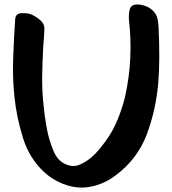

<svg xmlns="http://www.w3.org/2000/svg" viewBox="-20 -815 769 860"><path d="M272.5 -80.1Q236.3 -95.7 217.8 -143.6Q198.2 -191.4 189.5 -241.2Q184.6 -269.5 180.7 -293.9Q177.7 -319.3 175.8 -337.9Q168 -404.3 168.9 -472.7Q169.9 -540 173.8 -607.4Q175.8 -626 176.8 -645.5Q177.7 -664.1 178.7 -683.6Q180.7 -708 158.2 -726.6Q136.7 -744.1 116.2 -752Q100.6 -756.8 75.2 -755.9Q49.8 -754.9 47.9 -728.5Q42 -641.6 39.1 -554.7Q38.1 -532.2 38.1 -510.7Q38.1 -445.3 44.9 -379.9Q53.7 -292 82 -200.2Q109.4 -108.4 176.8 -44.9Q212.9 -11.7 257.8 6.8Q301.8 25.4 347.7 25.4Q349.6 25.4 351.6 25.4Q391.6 23.4 429.7 8.8Q467.8 -5.9 499 -30.3Q594.7 -101.6 636.7 -210.9Q677.7 -320.3 688.5 -438.5Q693.4 -497.1 693.4 -553.7Q693.4 -560.5 693.4 -566.4Q693.4 -629.9 690.4 -688.5Q689.5 -707 686.5 -726.6Q682.6 -746.1 670.9 -760.7Q659.2 -775.4 638.7 -785.2Q618.2 -793.9 599.6 -794.9Q597.7 -794.9 595.7 -794.9Q567.4 -794.9 561.5 -774.4Q555.7 -752.9 557.6 -726.6Q567.4 -642.6 563.5 -555.7Q559.6 -469.7 541 -385.7Q528.3 -331.1 506.8 -279.3Q485.4 -226.6 452.1 -181.6Q442.4 -168 429.7 -152.3Q417 -136.7 402.3 -122.1Q375 -94.7 340.8 -79.1Q307.6 -63.5 272.5 -80.1Z"/></svg>

Font: TroubleSide
Style: Comic
Weight: 400
Designer: Koroletov
Version: 1_5